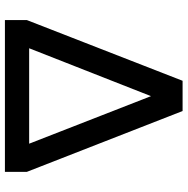

<svg xmlns="http://www.w3.org/2000/svg" viewBox="-11 -752 763 781"><g transform="rotate(90 370.5 -361.5)"><path d="M61.5 0V-88.9L308.6 -722.7H431.6L679.2 -88.9V0ZM371.1 -594.2 176.3 -98.6H564.5Z"/></g></svg>

Font: Giphurs Medium
Style: Regular
Weight: 500
Version: Version 0.920; ttfautohint (v1.8.4.7-5d5b)